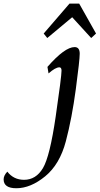

<svg xmlns="http://www.w3.org/2000/svg" viewBox="-176 -734 545 1046"><path d="M-86.9 291.5Q-156.2 291.5 -156.2 243.2Q-156.2 222.2 -136.2 201.2Q-101.6 245.6 -44.9 245.6Q19.5 245.6 57.6 182.4Q95.7 119.1 127.4 -99.1Q159.2 -317.4 159.2 -349.1Q159.2 -367.2 147.5 -367.2Q126 -367.2 88.4 -334L82.5 -369.6Q176.8 -477.5 230.5 -477.5Q258.3 -477.5 258.3 -441.4Q258.3 -408.2 237.1 -248.8Q215.8 -89.4 182.6 36.1Q149.4 161.6 70.1 226.6Q-9.3 291.5 -86.9 291.5ZM320.8 -526.9 217.3 -640.1 81.5 -526.9 62 -551.3 202.6 -714.4H255.4L347.2 -551.3Z"/></svg>

Font: Kelvinch
Style: Italic
Weight: 400
Italic angle: -10°
Designer: Paul James Miller
Foundry: High-Logic / Made with FontCreator
Version: Version 3.40;July 22, 2017;FontCreator 11.0.0.2388 64-bit